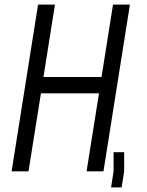

<svg xmlns="http://www.w3.org/2000/svg" viewBox="-20 -745 640 835"><path d="M145.5 -725H219L169 -410H421.5L471.5 -725H545L430 0H356.5L410.5 -339H158L104 0H30.5ZM520 -83V0L509 70H463L474 0V-83Z"/></svg>

Font: JuliaMono Light
Style: Italic
Weight: 300
Italic angle: -9°
Monospace: yes
Designer: cormullion
Foundry: corm
Version: Version 0.054; ttfautohint (v1.8.4)